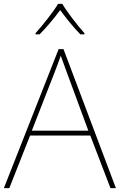

<svg xmlns="http://www.w3.org/2000/svg" viewBox="-20 -969 617 989"><path d="M301 -949H279C255 -908 200 -839 163 -798V-792H184C221 -829 262 -879 290 -917C318 -879 357 -829 394 -792H415V-798C378 -839 325 -908 301 -949ZM549 0H577L307 -716H282L0 0H28L135 -271H445ZM325 -594 435 -296H144L260 -593C270 -620 283 -652 293 -682C306 -645 317 -617 325 -594Z"/></svg>

Font: Noto Sans Gurmukhi Thin
Style: Regular
Weight: 100
Designer: Jelle Bosma - Monotype Design Team
Foundry: Monotype Imaging Inc.
Version: Version 2.004